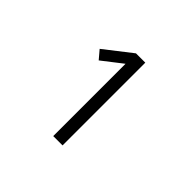

<svg xmlns="http://www.w3.org/2000/svg" viewBox="-122 -1003 845 845"><g transform="rotate(45 300.0 -580.5)"><path d="M292 -323V-773L198 -700L165 -739L292 -838H350V-323Z"/></g></svg>

Font: Iosevka Light Extended
Style: Regular
Weight: 300
Width: 7
Monospace: yes
Designer: Belleve Invis
Foundry: Belleve Invis
Version: Version 32.5.0; ttfautohint (v1.8.4)